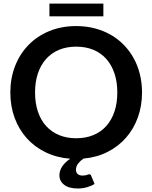

<svg xmlns="http://www.w3.org/2000/svg" viewBox="-20 -876 848 1068"><path d="M555 -785H255V-856H555ZM175 -361.5Q175 -302 191 -254.8Q207 -207.5 236.8 -174.8Q266.5 -142 308.8 -124.5Q351 -107 404 -107Q457 -107 499.2 -124.5Q541.5 -142 571 -174.8Q600.5 -207.5 616.5 -254.8Q632.5 -302 632.5 -361.5Q632.5 -421 616.5 -468.2Q600.5 -515.5 571 -548.5Q541.5 -581.5 499.2 -599Q457 -616.5 404 -616.5Q351 -616.5 308.8 -599Q266.5 -581.5 236.8 -548.5Q207 -515.5 191 -468.2Q175 -421 175 -361.5ZM506 147Q489.5 158 464.8 165.2Q440 172.5 412.5 172.5Q363.5 172.5 337 152Q310.5 131.5 310.5 99Q310.5 73.5 326 50Q341.5 26.5 370.5 7Q295.5 1 234 -28.8Q172.5 -58.5 128.8 -107.2Q85 -156 61.2 -221Q37.5 -286 37.5 -361.5Q37.5 -441 64 -508.8Q90.5 -576.5 138.8 -626Q187 -675.5 254.5 -703.2Q322 -731 404 -731Q459 -731 507.5 -718.2Q556 -705.5 596.5 -682.2Q637 -659 669.2 -625.8Q701.5 -592.5 724 -551.5Q746.5 -510.5 758.2 -462.5Q770 -414.5 770 -361.5Q770 -287 746.8 -222.8Q723.5 -158.5 681 -110Q638.5 -61.5 578.5 -31Q518.5 -0.5 445 6Q428 17 415.2 33Q402.5 49 402.5 68Q402.5 83 412 91.8Q421.5 100.5 438.5 100.5Q448 100.5 454 99.5Q460 98.5 463.8 97Q467.5 95.5 470.2 94.5Q473 93.5 475.5 93.5Q484.5 93.5 487 101.5Z"/></svg>

Font: Lato 2
Style: Bold
Weight: 700
Designer: Lukasz Dziedzic with Adam Twardoch and Botio Nikoltchev
Foundry: tyPoland Lukasz Dziedzic
Version: Version 2.015; 2015-08-06; http://www.latofonts.com/